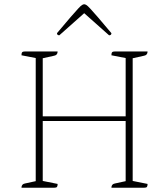

<svg xmlns="http://www.w3.org/2000/svg" viewBox="-20 -883 791 903"><path d="M81 0Q81 -17 97 -20L148 -31V-610L81 -623Q81 -634 84.5 -637.5Q88 -641 98 -641H251Q251 -624 235 -621L181 -609V-336H571V-610L504 -623Q504 -634 507.5 -637.5Q511 -641 521 -641H674Q674 -624 658 -621L604 -609V-32L674 -18Q674 -8 671 -4Q668 0 657 0H504Q504 -17 520 -20L571 -31V-314H181V-32L251 -18Q251 -8 248 -4Q245 0 234 0ZM376 -863Q380 -863 386 -859.5Q392 -856 404 -843Q416 -830 440 -802.5Q464 -775 504 -727Q504 -717 493 -717L376 -821L259 -717Q248 -717 248 -727Q288 -775 312 -802.5Q336 -830 348 -843Q360 -856 366 -859.5Q372 -863 376 -863Z"/></svg>

Font: Petrona Thin
Style: Regular
Weight: 100
Designer: Ringo R. Seeber
Foundry: Ringo R. Seeber
Version: Version 2.001; ttfautohint (v1.8.3)